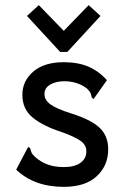

<svg xmlns="http://www.w3.org/2000/svg" viewBox="-20 -716 490 747"><path d="M228 11Q113 11 43 -56L85 -136L90 -144L97 -140Q99 -132 102 -124Q105 -116 117 -105Q137 -87 164 -76.5Q191 -66 229 -66Q270 -66 293 -82.5Q316 -99 316 -127Q316 -152 293.5 -168Q271 -184 218 -203Q149 -225 108 -258Q67 -291 67 -347Q67 -401 109.5 -437.5Q152 -474 228 -474Q284 -474 324.5 -456.5Q365 -439 396 -404L350 -339L344 -331L337 -336Q336 -344 333 -352Q330 -360 319 -371Q300 -386 277 -393Q254 -400 231 -400Q198 -400 175.5 -387Q153 -374 153 -350Q153 -327 176 -310Q199 -293 259 -274Q335 -250 368 -218.5Q401 -187 401 -135Q401 -72 356.5 -30.5Q312 11 228 11ZM131 -696 228 -596 325 -696 371 -654 242 -514H214L85 -654Z"/></svg>

Font: Inconsolata SemiCondensed SemiBold
Style: Regular
Weight: 600
Width: 4
Monospace: yes
Designer: Raph Levien, Cyreal, Brenton Simpson
Foundry: Raph Levien, Cyreal, Google
Version: Version 3.001; ttfautohint (v1.8.2.53-6de2)